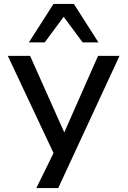

<svg xmlns="http://www.w3.org/2000/svg" viewBox="-20 -783 653 983"><path d="M166 180 274 -40V43L20 -497H134L309 -105L482 -497H592L278 180ZM128 -566 254 -763H358L484 -566H403L306 -697L209 -566Z"/></svg>

Font: Nunito Sans 7pt SemiExpanded Medium
Style: Regular
Weight: 500
Width: 6
Designer: Vernon Adams
Foundry: Vernon Adams
Version: Version 3.101;gftools[0.9.27]